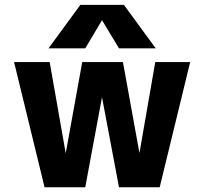

<svg xmlns="http://www.w3.org/2000/svg" viewBox="-20 -784 852 806"><path d="M408.2 -699.2 337.9 -581.1H183.6L317.4 -763.7H500L633.8 -581.1H479.5ZM408.2 -376 337.9 2H167L39.1 -523.4H188.5L255.9 -140.6L325.2 -523.4H496.1L565.4 -141.6L631.8 -523.4H778.3L650.4 2H479.5Z"/></svg>

Font: Gen Shin Gothic Bold
Style: Bold
Weight: 700
Designer: [Source Han Sans]
Ryoko NISHIZUKA  (kana & ideographs); Paul D. Hunt (Latin, Greek & Cyrillic); Wenlong ZHANG  (bopomofo
Version: Version 1.002.20150607